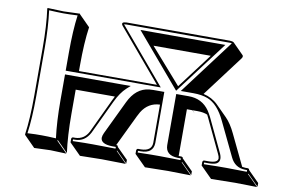

<svg xmlns="http://www.w3.org/2000/svg" viewBox="-75 -779 1449 969"><g transform="rotate(10 649.5 -294.0)"><path d="M106 -444.8Q106 -559.6 94.2 -645L96.2 -647.9Q97.7 -647.9 178.2 -645Q178.2 -645 261.2 -647.9L262.2 -645L318.4 -588.4Q306.6 -507.8 306.6 -388.7V-361.8H670.9H706.1L483.9 -625Q469.7 -644 501 -645H1030.8Q1044.4 -644.5 1050.3 -640.1L1106.4 -583.5Q1110.4 -577.1 1104.5 -568.4L945.8 -357.4Q990.2 -347.2 1020.5 -317.4L1077.1 -260.7Q1103.5 -233.9 1125.5 -187.5L1201.7 -28.8Q1210 -27.3 1217.8 -26.9H1230Q1234.4 -26.4 1236.8 -24.4Q1238.8 -21.5 1238.8 -19L1295.4 37.6V56.6L1238.8 0L1236.8 2L1293.5 58.6Q1292.5 58.6 1181.6 56.6Q1181.6 56.6 1057.6 58.6L1001 2L999 0V-19Q1001 -25.9 1006.8 -26.9H1028.8Q1076.7 -26.9 1077.1 -49.8Q1076.7 -59.1 1070.8 -70.8L988.8 -244.1Q984.9 -251.5 981.9 -257.8Q961.4 -266.6 930.7 -266.6H906.2L918.9 -252L904.8 -266.6H876.5V-26.9H891.1Q894.5 -25.9 897 -24.4Q898.9 -21.5 898.9 -19L955.6 37.6V56.6L898.9 0L897 2L953.6 58.6Q952.6 58.6 837.4 56.6L718.8 58.6L662.1 2L660.2 0V-19Q662.1 -25.9 668 -26.9H684.1Q738.3 -28.3 738.8 -70.8V-266.1Q678.7 -263.7 646 -210.4Q639.2 -199.2 633.8 -187.5L556.6 -26.9H558.1Q562 -26.4 564 -24.9Q565.9 -22 565.9 -19L622.6 37.6V56.6L565.9 0L564 2L620.6 58.6Q619.6 58.6 496.6 56.6L385.7 58.6L329.1 2L327.1 0V-19Q328.6 -25.9 335 -26.9H347.2Q392.1 -28.3 414.1 -70.8L496.1 -244.1Q502 -256.3 507.3 -266.6H306.6V-143.6Q306.6 -28.8 318.4 56.6L262.2 0L259.8 2.9L316.4 59.6Q314.9 59.6 234.4 56.6L151.4 59.6L95.2 2.9L94.2 0Q106 -81.5 106 -200.2ZM948.2 -553.2H654.8L812.5 -373.5ZM738.8 -320.8V-323.2H736.8ZM116.2 -444.8V-200.2Q116.2 -87.4 105 -7.8Q149.4 -10.3 178.2 -9.8Q207 -9.8 251 -7.3Q240.2 -91.8 240.2 -200.2V-333H576.7L557.1 -315.4Q528.8 -289.6 504.9 -239.7L422.9 -66.4Q397 -17.6 347.2 -17.1H336.9V-8.3Q406.2 -10.3 439.9 -9.8Q471.7 -9.8 556.2 -8.3V-17.1H537.1Q479 -18.6 478 -50.3Q478.5 -61.5 484.9 -75.2L567.9 -248.5Q604.5 -324.7 671.9 -332Q682.1 -333 691.9 -333H736.8H749V-70.8Q747.1 -17.6 684.1 -17.1H669.9V-8.3Q747.6 -10.3 780.8 -9.8Q815.9 -9.8 889.2 -8.3V-17.1H874Q811 -18.6 810.1 -70.8V-333H874Q942.9 -333 980.5 -278.8Q989.7 -264.6 998 -248.5L1080.1 -75.2Q1096.7 -36.6 1069.3 -22.9Q1055.2 -17.1 1028.8 -17.1H1008.8V-8.3Q1093.3 -10.3 1125 -9.8Q1159.2 -9.8 1229 -8.3V-17.1H1217.8Q1166 -18.6 1143.1 -66.9L1060.1 -239.7Q1022.5 -319.3 968.8 -340.3Q938 -352.1 895 -352.1H830.1L1040 -630.9Q1041.5 -632.8 1041.5 -633.8Q1037.1 -635.3 1030.8 -634.8H501Q493.7 -634.8 489.7 -633.8Q490.7 -632.3 491.7 -631.3L727.5 -352.1H240.2V-444.8Q240.2 -558.1 251 -637.2Q206.5 -634.8 178 -635Q149.4 -635.3 105 -637.7Q116.2 -552.7 116.2 -444.8ZM806.6 -349.1 576.2 -620.1H1011.2Z"/></g></svg>

Font: Linux Biolinum Shadow O
Style: Bold
Weight: 700
Designer: Philipp H. Poll
Foundry: Philipp H. Poll
Version: Version 0.9.2